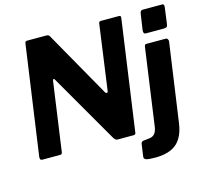

<svg xmlns="http://www.w3.org/2000/svg" viewBox="-125 -885 1284 1198"><g transform="rotate(-15 517.0 -286.0)"><path d="M744 -742Q756 -742 754 -727L653 -11Q652 0 637 0H535Q528 0 523 -4Q518 -8 512 -16L254 -463Q251 -469 247 -468Q243 -467 241 -457L179 -16Q178 -6 174 -3Q170 0 159 0H49Q40 0 37 -6Q34 -12 35 -22L135 -727Q137 -737 140 -739.5Q143 -742 152 -742H273Q284 -742 289.5 -737.5Q295 -733 299 -723L535 -306Q540 -297 546.5 -298.5Q553 -300 554 -310L612 -729Q614 -738 617 -740Q620 -742 629 -742ZM932 -1Q920 87 873 128.5Q826 170 732 170Q687 170 673.5 164Q660 158 662 145L673 66Q674 60 677 55.5Q680 51 688 49L730 44Q749 42 762 28.5Q775 15 780 -17L850 -515Q852 -525 855 -527.5Q858 -530 866 -530H988Q996 -530 1000.5 -523Q1005 -516 1004 -508L932 -1ZM1019 -615Q1017 -602 1011.5 -598Q1006 -594 992 -594H877Q867 -594 864 -602Q861 -610 863 -621L878 -722Q881 -742 896 -742H1023Q1030 -742 1032.5 -735Q1035 -728 1033 -719Z"/></g></svg>

Font: Libre Franklin Thin
Style: Bold Italic
Weight: 700
Italic angle: -8°
Version: Version 3.000